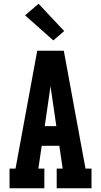

<svg xmlns="http://www.w3.org/2000/svg" viewBox="-20 -1006 540 1026"><path d="M31 0V-105H63L179 -735H321L411 -245L437 -105H469V0H283V-105H315L297 -227H203L185 -105H217V0ZM219 -332H281L258 -490Q256 -504 254 -518Q252 -532 250 -546Q248 -532 246 -518Q244 -504 242 -490ZM265 -790 114 -924 186 -986 323 -840Z"/></svg>

Font: Iosevka Slab Extrabold
Style: Regular
Weight: 800
Monospace: yes
Designer: Belleve Invis
Foundry: Belleve Invis
Version: Version 11.1.1; ttfautohint (v1.8.3)